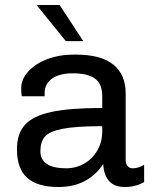

<svg xmlns="http://www.w3.org/2000/svg" viewBox="-20 -740 625 770"><path d="M314 -575H244L129 -717L130 -720H219ZM484 -365V-100Q484 -82 492 -73.5Q500 -65 512 -65Q535 -65 558 -79V-10Q524 10 481 10Q438 10 417 -14.5Q396 -39 394 -82Q332 10 215 10Q131 10 89.5 -26.5Q48 -63 48 -142Q48 -204 80 -239.5Q112 -275 186 -291Q260 -307 390 -307V-354Q390 -405 360 -425.5Q330 -446 273 -446Q219 -446 189 -425Q159 -404 159 -366V-354H67Q65 -368 65 -387Q65 -422 93 -453Q121 -484 169 -502.5Q217 -521 275 -521H284Q385 -521 434.5 -481Q484 -441 484 -365ZM142 -134Q142 -65 247 -65Q284 -65 317 -83.5Q350 -102 370 -136Q390 -170 390 -214V-234Q285 -234 231.5 -223.5Q178 -213 160 -192Q142 -171 142 -134Z"/></svg>

Font: Chivo
Style: Regular
Weight: 400
Designer: Hector Gatti
Foundry: Omnibus-Type
Version: Version 1.003